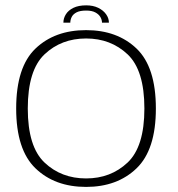

<svg xmlns="http://www.w3.org/2000/svg" viewBox="-20 -712 683 736"><path d="M310 4.5Q429.5 4.5 503.5 -66.8Q577.5 -138 577.5 -296Q577.5 -455 503.5 -525.8Q429.5 -596.5 310 -596.5Q190 -596.5 116 -525.8Q42 -455 42 -296Q42 -138 116 -66.8Q190 4.5 310 4.5ZM310 -28Q215 -28 150.8 -88.8Q86.5 -149.5 86.5 -296Q86.5 -443 150.8 -503.8Q215 -564.5 310 -564.5Q404.5 -564.5 469 -503.8Q533.5 -443 533.5 -296Q533.5 -149.5 469 -88.8Q404.5 -28 310 -28ZM310.5 -691.5Q281 -691.5 261.5 -682Q242 -672.5 232.5 -657.2Q223 -642 223 -625H249.5Q249.5 -636 254.8 -646.8Q260 -657.5 273.2 -664.5Q286.5 -671.5 310.5 -671.5Q332 -671.5 345.2 -664.5Q358.5 -657.5 364.8 -646.8Q371 -636 371 -625H397.5Q397.5 -642 386.8 -657.2Q376 -672.5 356.5 -682Q337 -691.5 310.5 -691.5Z"/></svg>

Font: Anybody SemiExpanded ExtraLight
Style: Regular
Weight: 250
Width: 6
Version: Version 1.113;gftools[0.9.25]